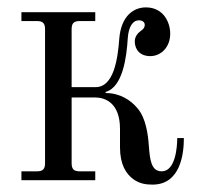

<svg xmlns="http://www.w3.org/2000/svg" viewBox="-20 -488 542 520"><path d="M38 0H238V-24H196C180 -24 174 -30 174 -46V-224H238C264 -224 305 -210 305 -139V-89C305 -43 321 -17 342 -2C358 9 374 12 393 12C470 12 478 -74 478 -114H460C460 -89 455 -24 418 -24C389 -24 386 -56 383 -94C381 -124 375 -168 353 -194C335 -216 306 -236 266 -236V-239C313 -252 323 -335 326 -384C328 -416 340 -433 356 -433C367 -433 372 -427 372 -421C372 -413 368 -409 361 -404C354.8 -399.6 345 -390 345 -376C345 -354 359 -336 387 -336C415 -336 441 -359 441 -397C441 -427 423 -468 375 -468C342 -468 308 -445 303 -383C299 -328 288 -252 239 -252H174V-409C174 -425 180 -431 196 -431H238V-455H38V-431H80C96 -431 102 -425 102 -409V-46C102 -30 96 -24 80 -24H38Z"/></svg>

Font: Old Standard
Style: Regular
Weight: 400
Designer: Alexey Kryukov <alexios@thessalonica.org.ru>
Version: Version 2.0